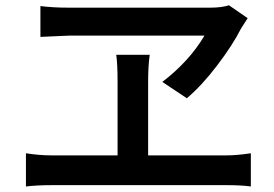

<svg xmlns="http://www.w3.org/2000/svg" viewBox="-20 -711 1017 712"><path d="M898.4 -643.6 874 -605.5Q842.8 -543.9 785.6 -468.8Q728.5 -393.6 672.9 -346.7L582 -407.2Q682.6 -484.4 738.3 -579.1H240.2L129.9 -574.2V-688.5Q176.8 -682.6 233.4 -682.6H760.7Q800.8 -682.6 829.1 -691.4ZM76.2 -19.5V-142.6Q126 -134.8 170.9 -134.8H416V-409.2Q416 -472.7 411.1 -507.8H535.2Q529.3 -465.8 529.3 -409.2V-134.8H820.3Q857.4 -134.8 910.2 -142.6V-19.5Q875 -24.4 820.3 -24.4H170.9Q117.2 -24.4 76.2 -19.5Z"/></svg>

Font: Min Sans SemiBold
Style: Regular
Weight: 600
Designer: Jinseong-Kim, NotoSansCJK, Nunito
Foundry: Jinseong-Kim
Version: Version 1.400;Glyphs 3.1.2 (3151)